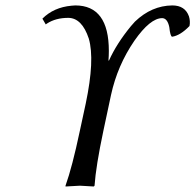

<svg xmlns="http://www.w3.org/2000/svg" viewBox="-20 -678 713 701"><path d="M271.5 -200.2 293 -299.8Q326.7 -460 304.2 -537.1Q279.3 -612.3 229.5 -612.8Q183.6 -612.8 151.9 -592.3Q148.9 -590.3 147 -588.9L134.8 -609.9Q176.3 -651.4 241.2 -657.2Q248.5 -657.7 254.9 -658.2Q377.4 -658.2 377.4 -492.2Q377.4 -474.6 376 -457H377.9Q405.8 -519 458 -582.5Q465.8 -591.8 472.7 -599.1Q533.2 -657.2 608.9 -658.2Q655.8 -658.2 669.9 -618.2Q675.3 -600.6 671.9 -583Q638.2 -548.3 608.4 -543.9Q601.6 -545.4 598.1 -579.1Q591.3 -611.3 572.3 -611.8Q528.3 -611.8 470.7 -529.3Q408.7 -439 385.3 -331.1L357.4 -200.2Q330.1 -71.3 325.2 0L322.3 2.9Q320.3 2.9 272 0L219.2 2.9V0Q243.7 -68.4 271.5 -200.2Z"/></svg>

Font: Linux Biolinum Slanted O
Style: Slanted
Weight: 400
Designer: Philipp H. Poll
Foundry: Philipp H. Poll
Version: Version 1.0.4